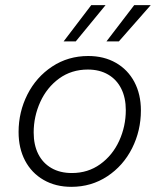

<svg xmlns="http://www.w3.org/2000/svg" viewBox="-20 -717 620 744"><path d="M52 -205.5Q52 -283 86.2 -350.8Q120.5 -418.5 182.2 -459.2Q244 -500 322 -500Q383 -500 429.2 -473.5Q475.5 -447 500.8 -399.2Q526 -351.5 526 -289Q526 -210.5 491.8 -142.5Q457.5 -74.5 395.8 -33.8Q334 7 256.5 7Q195.5 7 149 -19.8Q102.5 -46.5 77.2 -94.5Q52 -142.5 52 -205.5ZM258.5 -46.5Q321 -46.5 368.5 -80.8Q416 -115 441.8 -171.2Q467.5 -227.5 467.5 -290.5Q467.5 -338 449.8 -373.5Q432 -409 398.8 -428.2Q365.5 -447.5 320.5 -447.5Q257 -447.5 209.2 -412.8Q161.5 -378 136 -321.8Q110.5 -265.5 110.5 -203.5Q110.5 -155.5 128.2 -120.2Q146 -85 179.2 -65.8Q212.5 -46.5 258.5 -46.5ZM500 -697H564L440.5 -556.5H392.5ZM333.5 -697H389L273.5 -556.5H226.5Z"/></svg>

Font: HK Grotesk Light
Style: Italic
Weight: 300
Italic angle: -16°
Designer: Alfredo Marco Pradil
Foundry: Hanken Design Co.
Version: Version 3.001